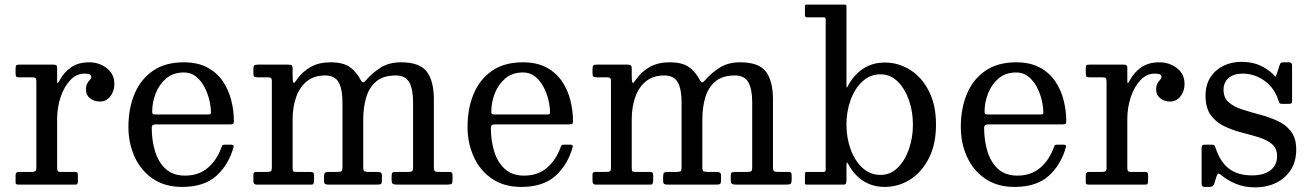

<svg xmlns="http://www.w3.org/2000/svg" viewBox="-20 -800 5687 832"><path d="M137.5 -446V-72.5C137.5 -65.2 136 -60.4 133 -58.2C130 -56.1 124.7 -55 117 -55H61.5C52.2 -55 47.5 -50.3 47.5 -41V-9.5C47.5 -5.2 48.8 -2.5 51.2 -1.5C53.8 -0.5 57.2 0 61.5 0H304.5C310.2 0 313.8 -1.1 315.2 -3.2C316.8 -5.4 317.5 -9.5 317.5 -15.5V-38C317.5 -44.3 316.9 -48.8 315.8 -51.2C314.6 -53.8 310.8 -55 304.5 -55H243.5C235.8 -55 231.2 -56.5 229.8 -59.5C228.2 -62.5 227.5 -67.8 227.5 -75.5V-283C227.5 -317.3 232.6 -349.6 242.8 -379.8C252.9 -409.9 266.9 -434.3 284.8 -453C302.6 -471.7 322.8 -481 345.5 -481C357.5 -481 365.5 -479.8 369.5 -477.2C373.5 -474.8 375.5 -471 375.5 -466C375.5 -462 373.6 -458.1 369.8 -454.2C365.9 -450.4 362.1 -445.2 358.2 -438.8C354.4 -432.2 352.5 -423 352.5 -411C352.5 -395.7 358.4 -383.3 370.2 -374C382.1 -364.7 396.5 -360 413.5 -360C431.2 -360 445.9 -367.4 457.8 -382.2C469.6 -397.1 475.5 -415 475.5 -436C475.5 -465 464.5 -487.9 442.5 -504.8C420.5 -521.6 395.5 -530 367.5 -530C334.8 -530 308.1 -522.6 287.2 -507.8C266.4 -492.9 250 -474.2 238 -451.5C233.7 -443.2 230.8 -439.3 229.5 -440C228.2 -440.7 227.5 -445.2 227.5 -453.5V-506C227.5 -512.3 225.9 -516.2 222.8 -517.8C219.6 -519.2 215.2 -520 209.5 -520H63.5C56.5 -520 52.1 -518.8 50.2 -516.5C48.4 -514.2 47.5 -509.5 47.5 -502.5V-484C47.5 -476.7 48.2 -471.7 49.5 -469C50.8 -466.3 55.2 -465 62.5 -465H119.5C127.2 -465 132.1 -463.8 134.2 -461.5C136.4 -459.2 137.5 -454 137.5 -446Z M536.5 -250C536.5 -203.3 545.4 -160.2 563.2 -120.8C581.1 -81.2 607.3 -49.6 642 -25.8C676.7 -1.9 719.2 10 769.5 10C832.8 10 882.2 -6.1 917.8 -38.2C953.2 -70.4 978 -111.8 992 -162.5C994 -169.5 990.7 -173 982 -173H953C948 -173 944.8 -171.9 943.5 -169.8C942.2 -167.6 940.8 -164.7 939.5 -161C926.2 -124.3 906.4 -94.8 880.2 -72.5C854.1 -50.2 821.2 -39 781.5 -39C747.2 -39 719.4 -48.6 698.2 -67.8C677.1 -86.9 661.7 -112.3 652 -144C642.3 -175.7 637.5 -209.8 637.5 -246.5C637.5 -256.2 643 -261 654 -261H975.5C982.5 -261 987.2 -261.8 989.8 -263.2C992.2 -264.8 993.5 -268.8 993.5 -275.5C993.5 -305.2 989.8 -335 982.2 -365C974.8 -395 962.7 -422.4 946 -447.2C929.3 -472.1 907.1 -492.1 879.2 -507.2C851.4 -522.4 817.2 -530 776.5 -530C722.8 -530 678.2 -517.8 642.8 -493.2C607.2 -468.8 580.7 -435.4 563 -393.2C545.3 -351.1 536.5 -303.3 536.5 -250ZM653.5 -304C647.5 -304 643.7 -304.8 642 -306.5C640.3 -308.2 639.5 -311.5 639.5 -316.5C639.5 -342.8 644.5 -369 654.5 -395C664.5 -421 679.7 -442.7 700 -460C720.3 -477.3 745.8 -486 776.5 -486C796.8 -486 814.3 -480.2 829 -468.5C843.7 -456.8 855.8 -441.9 865.5 -423.8C875.2 -405.6 882.3 -386.6 887 -366.8C891.7 -346.9 894 -328.7 894 -312C894 -308.7 893.2 -306.5 891.8 -305.5C890.2 -304.5 886.2 -304 879.5 -304Z M1078 -15C1078 -5 1082.7 0 1092 0H1329C1334.3 0 1337.7 -1.8 1339 -5.5C1340.3 -9.2 1341 -13.3 1341 -18V-38C1341 -45.7 1339.8 -50.4 1337.2 -52.2C1334.8 -54.1 1330 -55 1323 -55H1269C1258.7 -55 1252.6 -55.9 1250.8 -57.8C1248.9 -59.6 1248 -65.7 1248 -76V-283C1248 -317.3 1252.9 -348.9 1262.8 -377.8C1272.6 -406.6 1287.9 -429.7 1308.8 -447C1329.6 -464.3 1356.3 -473 1389 -473C1417 -473 1436.5 -463.1 1447.5 -443.2C1458.5 -423.4 1464 -395 1464 -358V-75C1464 -66 1462.7 -60.4 1460 -58.2C1457.3 -56.1 1451.3 -55 1442 -55H1405C1395.7 -55 1389.8 -53.6 1387.5 -50.8C1385.2 -47.9 1384 -41.7 1384 -32V-17C1384 -9.7 1385.4 -5 1388.2 -3C1391.1 -1 1396 0 1403 0H1616C1624.7 0 1630 -1.3 1632 -4C1634 -6.7 1635 -12 1635 -20V-38C1635 -46 1633.2 -50.8 1629.5 -52.5C1625.8 -54.2 1620.3 -55 1613 -55H1578C1569.7 -55 1563.6 -55.8 1559.8 -57.5C1555.9 -59.2 1554 -64.7 1554 -74V-283C1554 -317.3 1558.2 -348.9 1566.8 -377.8C1575.2 -406.6 1589.8 -429.7 1610.2 -447C1630.8 -464.3 1659 -473 1695 -473C1723 -473 1742.5 -463.1 1753.5 -443.2C1764.5 -423.4 1770 -395 1770 -358V-75C1770 -65.7 1768.6 -60 1765.8 -58C1762.9 -56 1756.7 -55 1747 -55H1695C1687.3 -55 1682.4 -53.8 1680.2 -51.5C1678.1 -49.2 1677 -44 1677 -36V-22C1677 -11.7 1678.8 -5.4 1682.2 -3.2C1685.8 -1.1 1692.3 0 1702 0H1918C1927.7 0 1933.9 -1.2 1936.8 -3.5C1939.6 -5.8 1941 -12 1941 -22V-41C1941 -50.3 1937.3 -55 1930 -55H1881C1871.7 -55 1865.8 -56.4 1863.5 -59.2C1861.2 -62.1 1860 -68 1860 -77V-369C1860 -422.7 1849.8 -462.9 1829.2 -489.8C1808.8 -516.6 1771.7 -530 1718 -530C1683 -530 1653.4 -522.3 1629.2 -507C1605.1 -491.7 1583.7 -473.2 1565 -451.5C1560.7 -446.5 1556.9 -443.8 1553.8 -443.2C1550.6 -442.8 1546.7 -446.7 1542 -455C1529.7 -478.3 1514 -496.7 1495 -510C1476 -523.3 1448.3 -530 1412 -530C1378.7 -530 1350.2 -523.3 1326.5 -510C1302.8 -496.7 1283.3 -479.2 1268 -457.5C1264 -451.5 1260.5 -446.8 1257.5 -443.2C1254.5 -439.8 1252.2 -439.9 1250.5 -443.8C1248.8 -447.6 1248 -457.3 1248 -473V-503C1248 -510.7 1246.5 -515.4 1243.5 -517.2C1240.5 -519.1 1235.3 -520 1228 -520H1097C1088.7 -520 1083.4 -518.7 1081.2 -516C1079.1 -513.3 1078 -507.7 1078 -499V-483C1078 -475 1079.2 -470 1081.8 -468C1084.2 -466 1089.7 -465 1098 -465H1139C1145.7 -465 1150.5 -464.2 1153.5 -462.5C1156.5 -460.8 1158 -456.3 1158 -449V-74C1158 -65.7 1156.7 -60.4 1154 -58.2C1151.3 -56.1 1145.7 -55 1137 -55H1091C1082.3 -55 1078 -51.3 1078 -44Z M2006 -250C2006 -203.3 2014.9 -160.2 2032.8 -120.8C2050.6 -81.2 2076.8 -49.6 2111.5 -25.8C2146.2 -1.9 2188.7 10 2239 10C2302.3 10 2351.8 -6.1 2387.2 -38.2C2422.8 -70.4 2447.5 -111.8 2461.5 -162.5C2463.5 -169.5 2460.2 -173 2451.5 -173H2422.5C2417.5 -173 2414.3 -171.9 2413 -169.8C2411.7 -167.6 2410.3 -164.7 2409 -161C2395.7 -124.3 2375.9 -94.8 2349.8 -72.5C2323.6 -50.2 2290.7 -39 2251 -39C2216.7 -39 2188.9 -48.6 2167.8 -67.8C2146.6 -86.9 2131.2 -112.3 2121.5 -144C2111.8 -175.7 2107 -209.8 2107 -246.5C2107 -256.2 2112.5 -261 2123.5 -261H2445C2452 -261 2456.8 -261.8 2459.2 -263.2C2461.8 -264.8 2463 -268.8 2463 -275.5C2463 -305.2 2459.2 -335 2451.8 -365C2444.2 -395 2432.2 -422.4 2415.5 -447.2C2398.8 -472.1 2376.6 -492.1 2348.8 -507.2C2320.9 -522.4 2286.7 -530 2246 -530C2192.3 -530 2147.8 -517.8 2112.2 -493.2C2076.8 -468.8 2050.2 -435.4 2032.5 -393.2C2014.8 -351.1 2006 -303.3 2006 -250ZM2123 -304C2117 -304 2113.2 -304.8 2111.5 -306.5C2109.8 -308.2 2109 -311.5 2109 -316.5C2109 -342.8 2114 -369 2124 -395C2134 -421 2149.2 -442.7 2169.5 -460C2189.8 -477.3 2215.3 -486 2246 -486C2266.3 -486 2283.8 -480.2 2298.5 -468.5C2313.2 -456.8 2325.3 -441.9 2335 -423.8C2344.7 -405.6 2351.8 -386.6 2356.5 -366.8C2361.2 -346.9 2363.5 -328.7 2363.5 -312C2363.5 -308.7 2362.8 -306.5 2361.2 -305.5C2359.8 -304.5 2355.7 -304 2349 -304Z M2547.5 -15C2547.5 -5 2552.2 0 2561.5 0H2798.5C2803.8 0 2807.2 -1.8 2808.5 -5.5C2809.8 -9.2 2810.5 -13.3 2810.5 -18V-38C2810.5 -45.7 2809.2 -50.4 2806.8 -52.2C2804.2 -54.1 2799.5 -55 2792.5 -55H2738.5C2728.2 -55 2722.1 -55.9 2720.2 -57.8C2718.4 -59.6 2717.5 -65.7 2717.5 -76V-283C2717.5 -317.3 2722.4 -348.9 2732.2 -377.8C2742.1 -406.6 2757.4 -429.7 2778.2 -447C2799.1 -464.3 2825.8 -473 2858.5 -473C2886.5 -473 2906 -463.1 2917 -443.2C2928 -423.4 2933.5 -395 2933.5 -358V-75C2933.5 -66 2932.2 -60.4 2929.5 -58.2C2926.8 -56.1 2920.8 -55 2911.5 -55H2874.5C2865.2 -55 2859.3 -53.6 2857 -50.8C2854.7 -47.9 2853.5 -41.7 2853.5 -32V-17C2853.5 -9.7 2854.9 -5 2857.8 -3C2860.6 -1 2865.5 0 2872.5 0H3085.5C3094.2 0 3099.5 -1.3 3101.5 -4C3103.5 -6.7 3104.5 -12 3104.5 -20V-38C3104.5 -46 3102.7 -50.8 3099 -52.5C3095.3 -54.2 3089.8 -55 3082.5 -55H3047.5C3039.2 -55 3033.1 -55.8 3029.2 -57.5C3025.4 -59.2 3023.5 -64.7 3023.5 -74V-283C3023.5 -317.3 3027.8 -348.9 3036.2 -377.8C3044.8 -406.6 3059.2 -429.7 3079.8 -447C3100.2 -464.3 3128.5 -473 3164.5 -473C3192.5 -473 3212 -463.1 3223 -443.2C3234 -423.4 3239.5 -395 3239.5 -358V-75C3239.5 -65.7 3238.1 -60 3235.2 -58C3232.4 -56 3226.2 -55 3216.5 -55H3164.5C3156.8 -55 3151.9 -53.8 3149.8 -51.5C3147.6 -49.2 3146.5 -44 3146.5 -36V-22C3146.5 -11.7 3148.2 -5.4 3151.8 -3.2C3155.2 -1.1 3161.8 0 3171.5 0H3387.5C3397.2 0 3403.4 -1.2 3406.2 -3.5C3409.1 -5.8 3410.5 -12 3410.5 -22V-41C3410.5 -50.3 3406.8 -55 3399.5 -55H3350.5C3341.2 -55 3335.3 -56.4 3333 -59.2C3330.7 -62.1 3329.5 -68 3329.5 -77V-369C3329.5 -422.7 3319.2 -462.9 3298.8 -489.8C3278.2 -516.6 3241.2 -530 3187.5 -530C3152.5 -530 3122.9 -522.3 3098.8 -507C3074.6 -491.7 3053.2 -473.2 3034.5 -451.5C3030.2 -446.5 3026.4 -443.8 3023.2 -443.2C3020.1 -442.8 3016.2 -446.7 3011.5 -455C2999.2 -478.3 2983.5 -496.7 2964.5 -510C2945.5 -523.3 2917.8 -530 2881.5 -530C2848.2 -530 2819.7 -523.3 2796 -510C2772.3 -496.7 2752.8 -479.2 2737.5 -457.5C2733.5 -451.5 2730 -446.8 2727 -443.2C2724 -439.8 2721.7 -439.9 2720 -443.8C2718.3 -447.6 2717.5 -457.3 2717.5 -473V-503C2717.5 -510.7 2716 -515.4 2713 -517.2C2710 -519.1 2704.8 -520 2697.5 -520H2566.5C2558.2 -520 2552.9 -518.7 2550.8 -516C2548.6 -513.3 2547.5 -507.7 2547.5 -499V-483C2547.5 -475 2548.8 -470 2551.2 -468C2553.8 -466 2559.2 -465 2567.5 -465H2608.5C2615.2 -465 2620 -464.2 2623 -462.5C2626 -460.8 2627.5 -456.3 2627.5 -449V-74C2627.5 -65.7 2626.2 -60.4 2623.5 -58.2C2620.8 -56.1 2615.2 -55 2606.5 -55H2560.5C2551.8 -55 2547.5 -51.3 2547.5 -44Z M3476.5 -725H3550C3555.3 -725 3558 -721.7 3558 -715V-64C3558 -58 3555.2 -55 3549.5 -55H3477.5C3471.2 -55 3468 -52.3 3468 -47V-8.5C3468 -4.5 3468.6 -2.1 3469.8 -1.2C3470.9 -0.4 3473.5 0 3477.5 0H3635.5C3640.8 0 3644.2 -1.8 3645.8 -5.2C3647.2 -8.8 3648 -13 3648 -18V-76C3648 -88 3648.5 -94.6 3649.5 -95.8C3650.5 -96.9 3652.7 -94.5 3656 -88.5C3672.7 -57.2 3694.4 -32.9 3721.2 -15.8C3748.1 1.4 3779 10 3814 10C3853.7 10 3890.3 -0.7 3924 -22C3957.7 -43.3 3984.8 -74.2 4005.2 -114.5C4025.8 -154.8 4036 -203.3 4036 -260C4036 -316.7 4025.8 -365.1 4005.2 -405.2C3984.8 -445.4 3957.7 -476.1 3924 -497.2C3890.3 -518.4 3853.7 -529 3814 -529C3778 -529 3746.3 -519.8 3719 -501.5C3691.7 -483.2 3669.7 -457.7 3653 -425C3651 -421 3649.7 -419.6 3649 -420.8C3648.3 -421.9 3648 -426.2 3648 -433.5V-773.5C3648 -777.8 3645.3 -780 3640 -780H3473.5C3469.8 -780 3468 -777.5 3468 -772.5V-735C3468 -728.3 3470.8 -725 3476.5 -725ZM3648 -260C3648 -298 3654 -333.6 3666 -366.8C3678 -399.9 3695.1 -426.8 3717.2 -447.2C3739.4 -467.8 3765.7 -478 3796 -478C3824 -478 3848.5 -467.8 3869.5 -447.2C3890.5 -426.8 3906.8 -399.9 3918.5 -366.8C3930.2 -333.6 3936 -298 3936 -260C3936 -222 3930.2 -186.4 3918.5 -153.2C3906.8 -120.1 3890.5 -93.2 3869.5 -72.8C3848.5 -52.2 3824 -42 3796 -42C3765.7 -42 3739.4 -52.2 3717.2 -72.8C3695.1 -93.2 3678 -120.1 3666 -153.2C3654 -186.4 3648 -222 3648 -260Z M4143.5 -250C4143.5 -203.3 4152.4 -160.2 4170.2 -120.8C4188.1 -81.2 4214.3 -49.6 4249 -25.8C4283.7 -1.9 4326.2 10 4376.5 10C4439.8 10 4489.2 -6.1 4524.8 -38.2C4560.2 -70.4 4585 -111.8 4599 -162.5C4601 -169.5 4597.7 -173 4589 -173H4560C4555 -173 4551.8 -171.9 4550.5 -169.8C4549.2 -167.6 4547.8 -164.7 4546.5 -161C4533.2 -124.3 4513.4 -94.8 4487.2 -72.5C4461.1 -50.2 4428.2 -39 4388.5 -39C4354.2 -39 4326.4 -48.6 4305.2 -67.8C4284.1 -86.9 4268.7 -112.3 4259 -144C4249.3 -175.7 4244.5 -209.8 4244.5 -246.5C4244.5 -256.2 4250 -261 4261 -261H4582.5C4589.5 -261 4594.2 -261.8 4596.8 -263.2C4599.2 -264.8 4600.5 -268.8 4600.5 -275.5C4600.5 -305.2 4596.8 -335 4589.2 -365C4581.8 -395 4569.7 -422.4 4553 -447.2C4536.3 -472.1 4514.1 -492.1 4486.2 -507.2C4458.4 -522.4 4424.2 -530 4383.5 -530C4329.8 -530 4285.2 -517.8 4249.8 -493.2C4214.2 -468.8 4187.7 -435.4 4170 -393.2C4152.3 -351.1 4143.5 -303.3 4143.5 -250ZM4260.5 -304C4254.5 -304 4250.7 -304.8 4249 -306.5C4247.3 -308.2 4246.5 -311.5 4246.5 -316.5C4246.5 -342.8 4251.5 -369 4261.5 -395C4271.5 -421 4286.7 -442.7 4307 -460C4327.3 -477.3 4352.8 -486 4383.5 -486C4403.8 -486 4421.3 -480.2 4436 -468.5C4450.7 -456.8 4462.8 -441.9 4472.5 -423.8C4482.2 -405.6 4489.3 -386.6 4494 -366.8C4498.7 -346.9 4501 -328.7 4501 -312C4501 -308.7 4500.2 -306.5 4498.8 -305.5C4497.2 -304.5 4493.2 -304 4486.5 -304Z M4775 -446V-72.5C4775 -65.2 4773.5 -60.4 4770.5 -58.2C4767.5 -56.1 4762.2 -55 4754.5 -55H4699C4689.7 -55 4685 -50.3 4685 -41V-9.5C4685 -5.2 4686.2 -2.5 4688.8 -1.5C4691.2 -0.5 4694.7 0 4699 0H4942C4947.7 0 4951.2 -1.1 4952.8 -3.2C4954.2 -5.4 4955 -9.5 4955 -15.5V-38C4955 -44.3 4954.4 -48.8 4953.2 -51.2C4952.1 -53.8 4948.3 -55 4942 -55H4881C4873.3 -55 4868.8 -56.5 4867.2 -59.5C4865.8 -62.5 4865 -67.8 4865 -75.5V-283C4865 -317.3 4870.1 -349.6 4880.2 -379.8C4890.4 -409.9 4904.4 -434.3 4922.2 -453C4940.1 -471.7 4960.3 -481 4983 -481C4995 -481 5003 -479.8 5007 -477.2C5011 -474.8 5013 -471 5013 -466C5013 -462 5011.1 -458.1 5007.2 -454.2C5003.4 -450.4 4999.6 -445.2 4995.8 -438.8C4991.9 -432.2 4990 -423 4990 -411C4990 -395.7 4995.9 -383.3 5007.8 -374C5019.6 -364.7 5034 -360 5051 -360C5068.7 -360 5083.4 -367.4 5095.2 -382.2C5107.1 -397.1 5113 -415 5113 -436C5113 -465 5102 -487.9 5080 -504.8C5058 -521.6 5033 -530 5005 -530C4972.3 -530 4945.6 -522.6 4924.8 -507.8C4903.9 -492.9 4887.5 -474.2 4875.5 -451.5C4871.2 -443.2 4868.3 -439.3 4867 -440C4865.7 -440.7 4865 -445.2 4865 -453.5V-506C4865 -512.3 4863.4 -516.2 4860.2 -517.8C4857.1 -519.2 4852.7 -520 4847 -520H4701C4694 -520 4689.6 -518.8 4687.8 -516.5C4685.9 -514.2 4685 -509.5 4685 -502.5V-484C4685 -476.7 4685.7 -471.7 4687 -469C4688.3 -466.3 4692.7 -465 4700 -465H4757C4764.7 -465 4769.6 -463.8 4771.8 -461.5C4773.9 -459.2 4775 -454 4775 -446Z M5520 -364.5C5521.7 -359.5 5523.1 -355.8 5524.2 -353.5C5525.4 -351.2 5529.5 -350 5536.5 -350H5564.5C5570.2 -350 5574 -350.8 5576 -352.2C5578 -353.8 5579 -357.2 5579 -362.5V-516C5579 -525.3 5574.7 -530 5566 -530H5543.5C5537.2 -530 5533 -529.3 5531 -528C5529 -526.7 5527.2 -523.7 5525.5 -519L5512.5 -479.5C5509.8 -470.5 5507.9 -466.7 5506.8 -468C5505.6 -469.3 5502.3 -472.7 5497 -478C5483.7 -491.7 5465.5 -504.1 5442.5 -515.2C5419.5 -526.4 5391.7 -532 5359 -532C5330.7 -532 5304.8 -526.2 5281.2 -514.8C5257.8 -503.2 5239 -486.6 5225 -464.8C5211 -442.9 5204 -416.3 5204 -385C5204 -350 5211.5 -322.2 5226.5 -301.5C5241.5 -280.8 5260.8 -264.8 5284.2 -253.5C5307.8 -242.2 5332.7 -233.1 5359 -226.2C5385.3 -219.4 5410.2 -212.4 5433.8 -205.2C5457.2 -198.1 5476.5 -188.3 5491.5 -176C5506.5 -163.7 5514 -146 5514 -123C5514 -97.7 5504.6 -77.5 5485.8 -62.5C5466.9 -47.5 5440 -40 5405 -40C5363.7 -40 5330.3 -49.8 5305 -69.5C5279.7 -89.2 5260.5 -119.2 5247.5 -159.5C5246.2 -163.5 5244.6 -166.8 5242.8 -169.2C5240.9 -171.8 5237.2 -173 5231.5 -173H5201C5195.3 -173 5191.6 -171.9 5189.8 -169.8C5187.9 -167.6 5187 -163.5 5187 -157.5V-3.5C5187 5.5 5191.2 10 5199.5 10H5222.5C5232.2 10 5238.3 6 5241 -2L5252.5 -38C5254.8 -44.7 5257.5 -47.9 5260.5 -47.8C5263.5 -47.6 5267.7 -45.2 5273 -40.5C5288.3 -27.2 5308.6 -15.1 5333.8 -4.2C5358.9 6.6 5387.7 12 5420 12C5452.3 12 5481.9 5.6 5508.8 -7.2C5535.6 -20.1 5557 -38.8 5573 -63.2C5589 -87.8 5597 -117.3 5597 -152C5597 -185 5589.4 -211.2 5574.2 -230.8C5559.1 -250.2 5539.6 -265.4 5515.8 -276.2C5491.9 -287.1 5466.6 -296.1 5439.8 -303.2C5412.9 -310.4 5387.5 -317.8 5363.5 -325.5C5339.5 -333.2 5319.9 -343.5 5304.8 -356.5C5289.6 -369.5 5282 -387.7 5282 -411C5282 -432 5289.2 -448.9 5303.8 -461.8C5318.2 -474.6 5338.7 -481 5365 -481C5398.7 -481 5429.9 -470.8 5458.8 -450.5C5487.6 -430.2 5508 -401.5 5520 -364.5Z"/></svg>

Font: Besley*
Style: Regular
Weight: 400
Designer: Owen Earl
Foundry: indestructible type*
Version: Version 3.000; ttfautohint (v1.8.3)